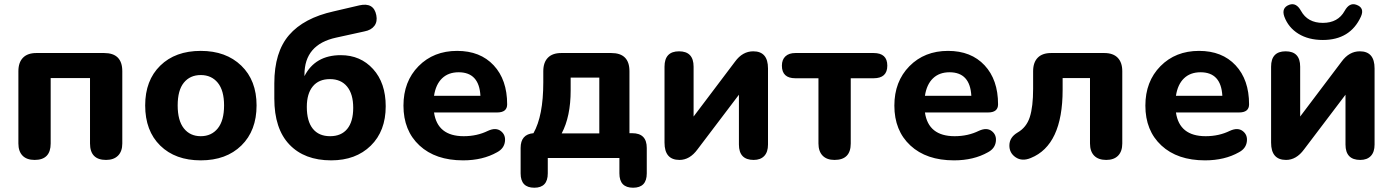

<svg xmlns="http://www.w3.org/2000/svg" viewBox="-20 -739 6515 898"><path d="M142 9Q105 9 85.5 -11Q66 -31 66 -68V-406Q66 -447 87.5 -469Q109 -491 150 -491H467Q552 -491 552 -406V-68Q552 -31 532 -11Q512 9 476 9Q401 9 401 -68V-374H217V-68Q217 9 142 9Z M659 -246Q659 -363 729.5 -432Q800 -501 919 -501Q1037 -501 1108.5 -432Q1180 -363 1180 -246Q1180 -128 1109 -58.5Q1038 11 919 11Q800 11 729.5 -58Q659 -127 659 -246ZM1028 -246Q1028 -316 998.5 -352Q969 -388 919 -388Q869 -388 840 -352.5Q811 -317 811 -246Q811 -175 840 -138.5Q869 -102 919 -102Q969 -102 998.5 -138.5Q1028 -175 1028 -246Z M1529 11Q1404 11 1333.5 -63Q1263 -137 1263 -278V-349Q1263 -495 1332 -575Q1401 -655 1541 -686L1661 -714Q1728 -729 1740 -668Q1746 -638 1731 -618Q1716 -598 1684 -592L1552 -563Q1404 -531 1404 -390V-383Q1454 -481 1574 -481Q1666 -481 1725 -416Q1784 -351 1784 -242Q1784 -126 1714 -57.5Q1644 11 1529 11ZM1524 -102Q1576 -102 1604 -136Q1632 -170 1632 -235Q1632 -299 1603.5 -334Q1575 -369 1523 -369Q1471 -369 1443 -335Q1415 -301 1415 -239Q1415 -172 1443 -137Q1471 -102 1524 -102Z M2146 11Q2017 11 1942 -58.5Q1867 -128 1867 -245Q1867 -358 1937.5 -429.5Q2008 -501 2118 -501Q2226 -501 2289 -433.5Q2352 -366 2352 -251Q2352 -213 2305 -213H2010Q2026 -102 2149 -102Q2211 -102 2262 -127Q2299 -144 2322.5 -126Q2346 -108 2341.5 -76Q2337 -44 2305 -27Q2238 11 2146 11ZM2125 -401Q2077 -401 2047.5 -372.5Q2018 -344 2010 -291H2227Q2221 -401 2125 -401Z M2479 139Q2415 139 2415 72V-47Q2415 -111 2475 -116Q2521 -197 2521 -354V-406Q2521 -447 2542.5 -469Q2564 -491 2605 -491H2839Q2924 -491 2924 -406V-116H2937Q3005 -116 3005 -47V72Q3005 139 2941 139Q2877 139 2877 72V0H2542V72Q2542 139 2479 139ZM2607 -115H2783V-376H2649V-316Q2649 -194 2607 -115Z M3158 9Q3088 9 3088 -72V-427Q3088 -499 3156 -499Q3224 -499 3224 -427V-194L3418 -451Q3453 -499 3503 -499Q3572 -499 3572 -419V-63Q3572 -28 3554.5 -9.5Q3537 9 3505 9Q3436 9 3436 -63V-296L3242 -40Q3206 9 3158 9Z M3883 9Q3847 9 3827.5 -11Q3808 -31 3808 -68V-373H3700Q3637 -373 3637 -432Q3637 -460 3653.5 -475.5Q3670 -491 3700 -491H4066Q4130 -491 4130 -432Q4130 -373 4066 -373H3959V-68Q3959 9 3883 9Z M4442 11Q4313 11 4238 -58.5Q4163 -128 4163 -245Q4163 -358 4233.5 -429.5Q4304 -501 4414 -501Q4522 -501 4585 -433.5Q4648 -366 4648 -251Q4648 -213 4601 -213H4306Q4322 -102 4445 -102Q4507 -102 4558 -127Q4595 -144 4618.5 -126Q4642 -108 4637.5 -76Q4633 -44 4601 -27Q4534 11 4442 11ZM4421 -401Q4373 -401 4343.5 -372.5Q4314 -344 4306 -291H4523Q4517 -401 4421 -401Z M5154 9Q5117 9 5097.5 -11Q5078 -31 5078 -68V-374H4950V-319Q4950 -60 4801 0Q4760 17 4730 -3.5Q4700 -24 4701 -60.5Q4702 -97 4739 -119Q4781 -143 4796.5 -191.5Q4812 -240 4812 -324V-406Q4812 -447 4833.5 -469Q4855 -491 4896 -491H5145Q5186 -491 5207.5 -469Q5229 -447 5229 -406V-68Q5229 -31 5209.5 -11Q5190 9 5154 9Z M5616 11Q5487 11 5412 -58.5Q5337 -128 5337 -245Q5337 -358 5407.5 -429.5Q5478 -501 5588 -501Q5696 -501 5759 -433.5Q5822 -366 5822 -251Q5822 -213 5775 -213H5480Q5496 -102 5619 -102Q5681 -102 5732 -127Q5769 -144 5792.5 -126Q5816 -108 5811.5 -76Q5807 -44 5775 -27Q5708 11 5616 11ZM5595 -401Q5547 -401 5517.5 -372.5Q5488 -344 5480 -291H5697Q5691 -401 5595 -401Z M6167 -552Q6100 -552 6053 -581Q6006 -610 5987 -661Q5972 -703 6011 -717Q6043 -728 6065 -688Q6096 -632 6167 -632Q6238 -632 6269 -688Q6291 -728 6323 -717Q6364 -703 6345 -661Q6295 -552 6167 -552ZM5995 9Q5925 9 5925 -72V-427Q5925 -499 5993 -499Q6061 -499 6061 -427V-194L6255 -451Q6290 -499 6340 -499Q6409 -499 6409 -419V-63Q6409 -28 6391.5 -9.5Q6374 9 6342 9Q6273 9 6273 -63V-296L6079 -40Q6043 9 5995 9Z"/></svg>

Font: Nunito ExtraBold
Style: Regular
Weight: 800
Designer: Vernon Adams
Foundry: Vernon Adams
Version: Version 3.602